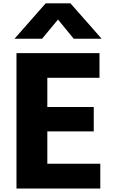

<svg xmlns="http://www.w3.org/2000/svg" viewBox="-20 -1089 687 1143"><path d="M66.4 -858.4 252 -1069.3H399.4L585 -858.4H418.9L325.2 -972.7L230.5 -858.4ZM78.1 33.2V-772.5H572.3V-626H261.7V-452.1H538.1V-306.6H261.7V-114.3H577.1V33.2Z"/></svg>

Font: GenEi M Gothic v2 Heavy
Style: Regular
Weight: 800
Version: Version 2.0